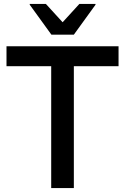

<svg xmlns="http://www.w3.org/2000/svg" viewBox="-20 -955 635 975"><path d="M13 -720H582V-619H355V0H240V-619H13ZM241 -779 131 -931V-935H213L298 -842L383 -935H465V-931L355 -779Z"/></svg>

Font: Kufam Medium
Style: Regular
Weight: 500
Designer: Wael Morcos, Artur Schmal
Foundry: Original Type
Version: Version 1.300; ttfautohint (v1.8.3)